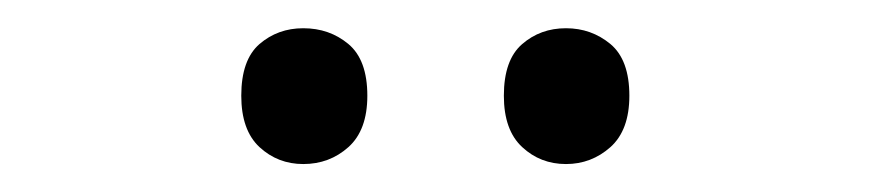

<svg xmlns="http://www.w3.org/2000/svg" viewBox="-20 -748 617 136"><path d="M150.9 -680.2Q150.9 -705.6 163.8 -716.8Q176.8 -728 194.8 -728Q213.4 -728 226.8 -716.8Q240.2 -705.6 240.2 -680.2Q240.2 -655.8 226.8 -643.8Q213.4 -631.8 194.8 -631.8Q176.8 -631.8 163.8 -643.8Q150.9 -655.8 150.9 -680.2ZM336.9 -680.2Q336.9 -705.6 349.9 -716.8Q362.8 -728 380.9 -728Q398.9 -728 412.4 -716.8Q425.8 -705.6 425.8 -680.2Q425.8 -655.8 412.4 -643.8Q398.9 -631.8 380.9 -631.8Q362.8 -631.8 349.9 -643.8Q336.9 -655.8 336.9 -680.2Z"/></svg>

Font: Open Sans Y to K
Style: Regular
Weight: 400
Version: Version 1.10